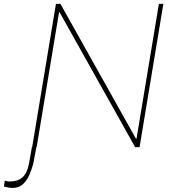

<svg xmlns="http://www.w3.org/2000/svg" viewBox="-81 -747 886 975"><path d="M81 0H82.4L203.1 -727.3H225.9L609.4 -42.6H612.2L725.9 -727.3H748.6L627.8 0H605.1L221.6 -684.7H218.8L105.1 0H103.7L88.1 83.8Q80.3 112.2 68.2 140.6Q56.1 169 35.9 188Q15.6 207 -17 207.4Q-34.8 206.7 -42.4 204.4Q-50.1 202.1 -61.1 200.3L-56.8 170.5Q-54 170.8 -48.3 172.2Q-44.7 173.3 -41 174Q-37.3 174.7 -32.7 174.7Q7.1 175.1 32 154.5Q56.8 133.9 66.8 81Z"/></svg>

Font: Inter UI Thin
Style: Italic
Weight: 100
Italic angle: -9.39999°
Designer: Rasmus Andersson
Foundry: rsms
Version: 3.2;8d6f07862